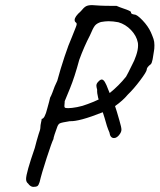

<svg xmlns="http://www.w3.org/2000/svg" viewBox="-20 -683 624 751"><path d="M584 -506Q584 -491 582 -482Q580 -466 577 -451Q574 -436 570 -432Q554 -420 554 -411Q554 -403 528.5 -369Q503 -335 480 -313Q461 -290 430 -268Q436 -251 447 -212Q455 -185 455 -176Q455 -168 449 -159Q438 -143 426 -143Q411 -143 408 -165Q398 -187 389 -222L382 -244Q289 -207 253 -209Q221 -204 214 -200.5Q207 -197 203 -184Q198 -171 193.5 -157Q189 -143 189 -139Q183 -128 162.5 -65Q142 -2 135 29Q131 42 126 45Q121 48 110 48Q105 48 99.5 44.5Q94 41 90 35Q82 29 82 17Q82 -6 116 -104Q123 -132 131 -158Q138 -176 138 -185Q138 -193 140.5 -203.5Q143 -214 143 -218Q155 -218 165 -259Q169 -274 172 -284.5Q175 -295 176 -301Q178 -304 180.5 -310Q183 -316 185 -321Q193 -345 204 -367Q216 -412 232.5 -461.5Q249 -511 260 -535L272 -565Q273 -568 276.5 -576.5Q280 -585 280 -589Q280 -593 277 -595Q272 -598 272 -605Q272 -618 296 -639Q308 -654 316.5 -658.5Q325 -663 340 -663L372 -661Q384 -660 436 -660Q447 -655 462 -650Q492 -640 492 -636Q492 -631 495.5 -629Q499 -627 506 -626Q516 -626 537.5 -603.5Q559 -581 570 -557Q577 -541 580.5 -530.5Q584 -520 584 -506ZM520 -505Q520 -513 519 -517Q514 -543 492.5 -565.5Q471 -588 443 -596Q422 -600 405 -600Q392 -600 375 -597Q359 -592 351.5 -583Q344 -574 332 -545Q309 -501 290 -449Q272 -382 254 -338Q236 -294 233 -287V-283Q233 -277 232 -271Q231 -265 234 -262Q236 -260 247 -260Q260 -260 281.5 -264Q303 -268 323 -276Q348 -285 366 -294L364 -300Q359 -320 360 -332Q357 -343 357 -348Q357 -356 364 -363Q372 -372 378 -372Q384 -372 390 -362.5Q396 -353 404 -331L409 -319Q445 -348 473 -383Q479 -393 497 -430Q505 -444 512.5 -466Q520 -488 520 -505Z"/></svg>

Font: Caveat
Style: Regular
Weight: 400
Designer: Pablo Impallari
Foundry: Pablo Impallari
Version: Version 1.500; ttfautohint (v1.6)